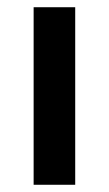

<svg xmlns="http://www.w3.org/2000/svg" viewBox="-20 -511 302 531"><path d="M73 0H188V-491H73Z"/></svg>

Font: DAIFUKU Sans Semibold
Style: Regular
Weight: 600
Designer: Original font ‘Source Sans 3’ : Paul D. Hunt
Foundry: Daifuku
Version: Version 1.000